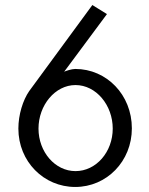

<svg xmlns="http://www.w3.org/2000/svg" viewBox="-20 -732 592 763"><path d="M235 -447 405 -676 347 -712 96 -370C71 -334 53 -276 53 -221C53 -90 154 11 279 11C404 11 504 -91 504 -222C504 -355 404 -458 279 -458C265 -458 241 -450 235 -447ZM280 -394C362 -394 428 -314 428 -221C428 -128 362 -52 280 -52C199 -52 133 -128 133 -221C133 -314 199 -394 280 -394Z"/></svg>

Font: Mint Spirit
Style: Regular
Weight: 400
Designer: HARENDAL Hirwen
Foundry: Arkandis Digital Foundry.
Version: Version 1.004;FFEdit